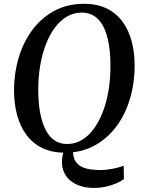

<svg xmlns="http://www.w3.org/2000/svg" viewBox="-20 -772 734 984"><path d="M460.5 191Q419.5 191 386 179Q352.5 167 330 143.5Q307.5 120 300.2 86.2Q293 52.5 304.5 8.5L354 3Q354.5 34.5 366.5 53.8Q378.5 73 398.5 82.8Q418.5 92.5 443.2 96Q468 99.5 494.5 99.5Q511 99.5 532.5 96.8Q554 94 575.8 89Q597.5 84 614 77L615 146Q602.5 155.5 579.5 166Q556.5 176.5 526 183.8Q495.5 191 460.5 191ZM312.5 10.5Q245 10.5 196 -13.8Q147 -38 115.2 -81Q83.5 -124 68 -181Q52.5 -238 52 -303Q51.5 -395 75.8 -476.2Q100 -557.5 146.8 -619.8Q193.5 -682 260 -717.2Q326.5 -752.5 410.5 -752.5Q478.5 -752.5 527.5 -728.2Q576.5 -704 608 -660.8Q639.5 -617.5 654.5 -561.5Q669.5 -505.5 670 -442Q670.5 -350 646.8 -268.2Q623 -186.5 576.5 -124Q530 -61.5 463.5 -25.5Q397 10.5 312.5 10.5ZM324 -34Q364.5 -34 399.2 -54.5Q434 -75 461.2 -112.5Q488.5 -150 507.8 -200.8Q527 -251.5 536.8 -311.5Q546.5 -371.5 546 -437.5Q546 -498.5 537.2 -548.2Q528.5 -598 510.8 -633.8Q493 -669.5 465.2 -688.5Q437.5 -707.5 398.5 -707.5Q358 -707.5 323.2 -687.2Q288.5 -667 261 -630Q233.5 -593 214.5 -543Q195.5 -493 185.5 -433Q175.5 -373 176 -307Q176.5 -245.5 185.5 -195.2Q194.5 -145 212.8 -108.8Q231 -72.5 258.5 -53.2Q286 -34 324 -34Z"/></svg>

Font: Merriweather 60pt Medium
Style: Italic
Weight: 500
Italic angle: -7.8°
Version: Version 2.101